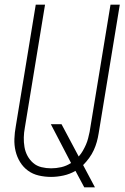

<svg xmlns="http://www.w3.org/2000/svg" viewBox="-20 -755 540 827"><path d="M389 52H343L305 -19Q281 -5 253.5 1Q226 7 200 7Q173 7 147 1Q121 -5 100.5 -20Q80 -35 66.5 -57Q53 -79 47 -104.5Q41 -130 42 -157Q43 -184 48 -211L134 -735H174L87 -205Q83 -184 82.5 -163Q82 -142 85.5 -121.5Q89 -101 98.5 -83.5Q108 -66 123 -53Q138 -40 158.5 -35Q179 -30 200 -30Q222 -30 244 -35Q266 -40 286 -53L199 -220H245L319 -81Q329 -92 336.5 -105Q344 -118 350 -131.5Q356 -145 359.5 -159Q363 -173 366 -187L456 -735H496L405 -181Q402 -162 397 -144Q392 -126 384 -108.5Q376 -91 364 -74.5Q352 -58 338 -44Z"/></svg>

Font: Iosevka Term Curly XLt Obl
Style: Regular
Weight: 200
Italic angle: -9°
Designer: Belleve Invis
Foundry: Belleve Invis
Version: Version 32.3.0